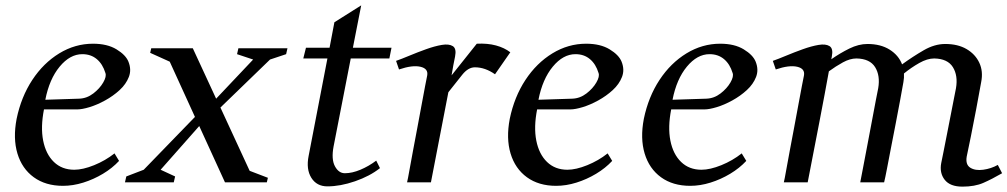

<svg xmlns="http://www.w3.org/2000/svg" viewBox="-20 -680 3757 716"><path d="M215 13Q150 13 106 -19Q62 -51 45 -107.5Q28 -164 42 -237Q59 -319 100.5 -382Q142 -445 201 -481Q260 -517 327 -517Q380 -517 414.5 -496Q449 -475 459 -450Q471 -420 460.5 -393Q450 -366 426 -344Q402 -322 372 -305.5Q342 -289 314 -280.5Q286 -272 268 -272H144Q131 -206 141 -155.5Q151 -105 181 -76Q211 -47 257 -47Q289 -47 331 -64Q373 -81 407 -108L424 -80Q399 -53 364 -32Q329 -11 290.5 1Q252 13 215 13ZM149 -308 275 -312Q304 -313 328 -331.5Q352 -350 365 -372.5Q378 -395 373 -408Q363 -441 341 -459.5Q319 -478 287 -478Q241 -478 202.5 -431.5Q164 -385 149 -308Z M446 0 451 -22 516 -47 707 -244 613 -450 540 -483 544 -500H699L786 -312L924 -458L864 -478L869 -500H1052L1047 -478L987 -458L802 -279L911 -43L979 -17L975 0H819L723 -210L579 -47L633 -22L628 0Z M1201 15Q1161 15 1141 -17Q1121 -49 1131 -99L1201 -462H1111L1121 -502H1209L1227 -597L1327 -660L1296 -502H1440L1432 -462H1288L1224 -134Q1215 -86 1229 -60Q1243 -34 1266 -34Q1293 -34 1324 -47Q1355 -60 1383 -81L1397 -53Q1359 -23 1304 -4Q1249 15 1201 15Z M1498 0Q1501 -12 1506.5 -43.5Q1512 -75 1520 -117Q1528 -159 1536.5 -204.5Q1545 -250 1552.5 -290.5Q1560 -331 1565.5 -360Q1571 -389 1573 -398Q1578 -424 1548 -431Q1518 -438 1468 -421L1457 -453Q1477 -460 1507 -472.5Q1537 -485 1569 -496.5Q1601 -508 1627.5 -512.5Q1654 -517 1668.5 -508Q1683 -499 1677 -469Q1674 -454 1670.5 -436.5Q1667 -419 1664 -399L1758 -517Q1798 -519 1829.5 -510.5Q1861 -502 1883 -485L1826 -403Q1789 -429 1751 -429Q1726 -429 1704 -401.5Q1682 -374 1652 -336Q1638 -265 1621.5 -178.5Q1605 -92 1587 0Z M2054 13Q1989 13 1945 -19Q1901 -51 1884 -107.5Q1867 -164 1881 -237Q1898 -319 1939.5 -382Q1981 -445 2040 -481Q2099 -517 2166 -517Q2219 -517 2253.5 -496Q2288 -475 2298 -450Q2310 -420 2299.5 -393Q2289 -366 2265 -344Q2241 -322 2211 -305.5Q2181 -289 2153 -280.5Q2125 -272 2107 -272H1983Q1970 -206 1980 -155.5Q1990 -105 2020 -76Q2050 -47 2096 -47Q2128 -47 2170 -64Q2212 -81 2246 -108L2263 -80Q2238 -53 2203 -32Q2168 -11 2129.5 1Q2091 13 2054 13ZM1988 -308 2114 -312Q2143 -313 2167 -331.5Q2191 -350 2204 -372.5Q2217 -395 2212 -408Q2202 -441 2180 -459.5Q2158 -478 2126 -478Q2080 -478 2041.5 -431.5Q2003 -385 1988 -308Z M2554 13Q2489 13 2445 -19Q2401 -51 2384 -107.5Q2367 -164 2381 -237Q2398 -319 2439.5 -382Q2481 -445 2540 -481Q2599 -517 2666 -517Q2719 -517 2753.5 -496Q2788 -475 2798 -450Q2810 -420 2799.5 -393Q2789 -366 2765 -344Q2741 -322 2711 -305.5Q2681 -289 2653 -280.5Q2625 -272 2607 -272H2483Q2470 -206 2480 -155.5Q2490 -105 2520 -76Q2550 -47 2596 -47Q2628 -47 2670 -64Q2712 -81 2746 -108L2763 -80Q2738 -53 2703 -32Q2668 -11 2629.5 1Q2591 13 2554 13ZM2488 -308 2614 -312Q2643 -313 2667 -331.5Q2691 -350 2704 -372.5Q2717 -395 2712 -408Q2702 -441 2680 -459.5Q2658 -478 2626 -478Q2580 -478 2541.5 -431.5Q2503 -385 2488 -308Z M2903 0Q2906 -12 2911.5 -43.5Q2917 -75 2925 -117Q2933 -159 2941.5 -204.5Q2950 -250 2957.5 -290.5Q2965 -331 2970.5 -360Q2976 -389 2978 -398Q2983 -424 2953 -431Q2923 -438 2873 -421L2862 -453Q2882 -460 2912 -472.5Q2942 -485 2974 -496.5Q3006 -508 3032.5 -512.5Q3059 -517 3073.5 -508Q3088 -499 3082 -469Q3081 -464 3080 -459Q3113 -482 3147.5 -499Q3182 -516 3215 -516Q3264 -516 3297.5 -495Q3331 -474 3344 -440Q3384 -469 3424.5 -492.5Q3465 -516 3505 -516Q3552 -516 3584.5 -497Q3617 -478 3632 -446Q3647 -414 3639 -374Q3631 -328 3620.5 -273.5Q3610 -219 3600.5 -171Q3591 -123 3585 -96Q3580 -66 3598.5 -54.5Q3617 -43 3646.5 -47Q3676 -51 3701 -65L3717 -34Q3679 -12 3647 2Q3615 16 3569 16Q3523 16 3503 -9.5Q3483 -35 3490 -72Q3493 -87 3499 -116.5Q3505 -146 3512 -182.5Q3519 -219 3526 -254Q3533 -289 3538 -315.5Q3543 -342 3545 -351Q3553 -398 3533.5 -429.5Q3514 -461 3464 -462Q3438 -462 3408 -445Q3378 -428 3351 -406Q3352 -390 3349 -374Q3344 -346 3336.5 -305Q3329 -264 3320 -218Q3311 -172 3302.5 -128Q3294 -84 3287.5 -50Q3281 -16 3277 0H3188Q3191 -15 3198 -52Q3205 -89 3214 -136Q3223 -183 3231.5 -228.5Q3240 -274 3246.5 -308Q3253 -342 3255 -351Q3263 -398 3243.5 -429.5Q3224 -461 3174 -462Q3150 -462 3123.5 -447.5Q3097 -433 3071 -414Q3057 -336 3036 -227Q3015 -118 2992 0Z"/></svg>

Font: Wittgenstein-Italic Regular
Style: Italic
Weight: 400
Italic angle: -11°
Designer: Jörg Drees
Foundry: Jörg Drees
Version: Version 1.000; ttfautohint (v1.8.4.7-5d5b)